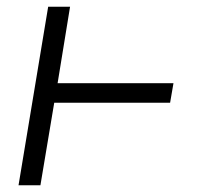

<svg xmlns="http://www.w3.org/2000/svg" viewBox="-20 -550 640 570"><path d="M35 0 123 -530H188L151 -303H495L485 -245H141L100 0Z"/></svg>

Font: Iosevka Curly Light Extended
Style: Italic
Weight: 300
Width: 7
Italic angle: -9°
Monospace: yes
Designer: Belleve Invis
Foundry: Belleve Invis
Version: Version 11.1.0; ttfautohint (v1.8.3)